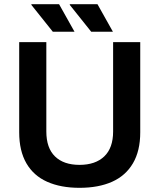

<svg xmlns="http://www.w3.org/2000/svg" viewBox="-20 -888 764 920"><path d="M361 12Q271 12 206 -17Q141 -46 106.5 -105.5Q72 -165 72 -254V-686H202V-258Q202 -179 243.5 -138.5Q285 -98 361 -98Q437 -98 479.5 -138.5Q522 -179 522 -258V-686H652V-254Q652 -165 617 -105.5Q582 -46 517 -17Q452 12 361 12ZM417 -736 314 -865 315 -868H447L521 -736ZM233 -736 130 -865 131 -868H263L337 -736Z"/></svg>

Font: Archivo SemiBold SemiBold
Style: Regular
Weight: 600
Version: Version 2.001